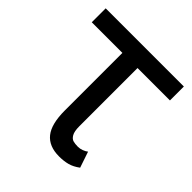

<svg xmlns="http://www.w3.org/2000/svg" viewBox="-154 -637 753 753"><g transform="rotate(45 222.5 -260.0)"><path d="M439.5 -453.1H259.8V-129.9Q259.8 -102.1 267.6 -88.6Q275.4 -75.2 286.1 -72.3Q296.9 -69.3 312.5 -69.3Q324.2 -69.3 335.7 -73.7Q347.2 -78.1 354.5 -84L377 -17.6Q355.5 -1.5 334.2 4.2Q313 9.8 287.1 9.8Q231 9.8 203.4 -24.4Q175.8 -58.6 175.8 -133.8V-453.1H5.9V-530.3H439.5Z"/></g></svg>

Font: WEMIX Pretendard
Style: Regular
Weight: 400
Designer: Base glyphs from Inter by Rasmus Andersson; Hangeul glyphs from Noto Sans CJK(Source Han Sans) by Jang Soo-young and Kan
Foundry: Kil Hyung-jin
Version: Version 1.000